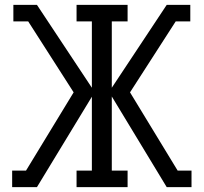

<svg xmlns="http://www.w3.org/2000/svg" viewBox="-20 -770 838 790"><path d="M768 -68V0H666L440 -373V-68H505V0H295V-68H358V-372L132 0H30V-68H87L283 -390L96 -682H35V-750H132L358 -409V-682H295V-750H505V-682H440V-409L666 -750H763V-682H703L515 -390L711 -68Z"/></svg>

Font: Kelly Slab
Style: Regular
Weight: 400
Designer: Denis Masharov
Foundry: Denis Masharov
Version: Version 1.001